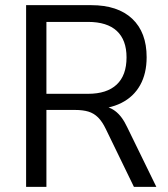

<svg xmlns="http://www.w3.org/2000/svg" viewBox="-20 -725 653 745"><path d="M81.3 0V-705H333.9Q437 -705 493 -652.3Q549 -599.5 549 -503.2Q549 -439.8 523.8 -394.7Q498.6 -349.5 450.8 -325.5Q403 -301.4 335.6 -301.4L343.9 -314.8H362.6Q398.8 -314.8 426.1 -294.8Q453.4 -274.8 473.9 -230.8L586.6 0H499.6L390.5 -224.6Q376.9 -253 360.6 -269.3Q344.3 -285.5 322.9 -292Q301.5 -298.4 270.6 -298.4H160.1V0ZM160.1 -361H321.6Q394.6 -361 432.8 -396.9Q471 -432.7 471 -502.3Q471 -569.9 433.2 -605Q395.4 -640 321.6 -640H160.1Z"/></svg>

Font: Nunito Sans 12pt ExtraLight SemiCondensed
Style: Regular
Weight: 200
Width: 4
Version: Version 3.101;gftools[0.9.27]